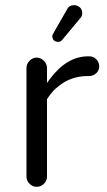

<svg xmlns="http://www.w3.org/2000/svg" viewBox="-20 -720 414 740"><path d="M220.7 -567.4 288.1 -648.4Q296.9 -656.2 296.9 -668.9Q296.9 -687.5 281.2 -696.3Q274.4 -700.2 265.6 -700.2Q246.1 -700.2 238.3 -683.6Q238.3 -683.6 188.5 -596.7Q181.6 -585.9 181.6 -581.5Q181.6 -577.1 182.1 -575.2Q182.6 -573.2 183.6 -571.3Q184.6 -567.4 187.5 -564.5Q194.3 -558.6 204.1 -558.6Q213.9 -558.6 220.7 -567.4ZM161.1 -39.1V-337.9Q174.8 -358.4 186.5 -371.1Q208 -391.6 229.5 -404.3Q269.5 -426.8 317.4 -426.8H322.3Q339.8 -426.8 351.6 -438.5Q362.3 -449.2 362.3 -463.9Q362.3 -480.5 351.1 -491.7Q339.8 -502.9 324.2 -502.9H319.3Q237.3 -502.9 171.9 -415L161.1 -400.4V-458Q161.1 -473.6 148.9 -485.8Q136.7 -498 121.1 -498Q105.5 -498 93.8 -485.8Q82 -473.6 82 -458V-39.1Q82 -23.4 93.8 -11.7Q105.5 0 121.1 0Q137.7 0 149.4 -11.7Q161.1 -23.4 161.1 -39.1Z"/></svg>

Font: FakePearl
Style: Light
Weight: 350
Version: Version 1.2